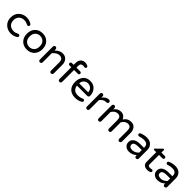

<svg xmlns="http://www.w3.org/2000/svg" viewBox="509 -2596 4462 4462"><g transform="rotate(45 2740.0 -365.0)"><path d="M458 -113Q473 -113 484.5 -100.5Q496 -88 496 -73Q496 -51 476 -38Q402 10 313 10Q202 10 124 -62Q46 -134 46 -255Q46 -376 124 -448Q202 -520 313 -520Q402 -520 476 -472Q496 -459 496 -437Q496 -422 484.5 -409.5Q473 -397 458 -397Q447 -397 436 -403Q374 -435 321 -435Q235 -435 186 -385.5Q137 -336 137 -255Q137 -174 186 -124.5Q235 -75 321 -75Q374 -75 436 -107Q447 -113 458 -113Z M836 -520Q951 -520 1021.5 -447Q1092 -374 1092 -255Q1092 -136 1021.5 -63Q951 10 836 10Q720 10 650 -63Q580 -136 580 -255Q580 -374 650 -447Q720 -520 836 -520ZM1001 -256Q1001 -347 951.5 -392Q902 -437 836 -437Q770 -437 720.5 -392Q671 -347 671 -256Q671 -164 720.5 -118.5Q770 -73 836 -73Q902 -73 951.5 -118.5Q1001 -164 1001 -256Z M1496 -520Q1579 -520 1627 -464Q1675 -408 1675 -324V-40Q1675 -21 1661.5 -8Q1648 5 1629 5Q1610 5 1597 -8Q1584 -21 1584 -40V-314Q1584 -436 1474 -436Q1387 -436 1310 -340V-40Q1310 -21 1296.5 -8Q1283 5 1264 5Q1245 5 1232 -8Q1219 -21 1219 -40V-469Q1219 -488 1232 -501.5Q1245 -515 1264 -515Q1283 -515 1296.5 -501.5Q1310 -488 1310 -469V-428Q1394 -520 1496 -520Z M2034 -653Q1993 -653 1972.5 -634Q1952 -615 1952 -565V-510H2077Q2094 -510 2105 -499Q2116 -488 2116 -471Q2116 -454 2105 -443Q2094 -432 2077 -432H1952V-40Q1952 -21 1938.5 -8Q1925 5 1906 5Q1887 5 1874 -8Q1861 -21 1861 -40V-432H1802Q1786 -432 1774.5 -443Q1763 -454 1763 -471Q1763 -488 1774.5 -499Q1786 -510 1802 -510H1861V-568Q1861 -655 1905.5 -697.5Q1950 -740 2011 -740Q2058 -740 2098 -720Q2121 -708 2121 -685Q2121 -670 2110 -658.5Q2099 -647 2084 -647Q2076 -647 2060 -650Q2044 -653 2034 -653Z M2584 -110Q2600 -110 2612 -99Q2624 -88 2624 -71Q2624 -49 2598 -34Q2521 10 2423 10Q2301 10 2232.5 -59.5Q2164 -129 2164 -255Q2164 -366 2225 -443Q2286 -520 2403 -520Q2514 -520 2577.5 -446.5Q2641 -373 2641 -268Q2641 -249 2628.5 -236Q2616 -223 2595 -223H2256Q2264 -153 2308 -114Q2352 -75 2431 -75Q2506 -75 2566 -106Q2574 -110 2584 -110ZM2256 -297H2551Q2547 -369 2502.5 -406Q2458 -443 2403 -443Q2348 -443 2304 -406Q2260 -369 2256 -297Z M3017 -520Q3036 -520 3048.5 -507Q3061 -494 3061 -475Q3061 -456 3048 -444Q3035 -432 3015 -432H3010Q2914 -432 2855 -344V-40Q2855 -21 2841.5 -8Q2828 5 2809 5Q2790 5 2777 -8Q2764 -21 2764 -40V-469Q2764 -488 2777 -501.5Q2790 -515 2809 -515Q2828 -515 2841.5 -501.5Q2855 -488 2855 -469V-426Q2925 -520 3012 -520Z M3749 -520Q3831 -520 3873.5 -462Q3916 -404 3916 -328V-40Q3916 -21 3902.5 -8Q3889 5 3870 5Q3851 5 3838 -8Q3825 -21 3825 -40V-310Q3825 -375 3801.5 -405.5Q3778 -436 3723 -436Q3637 -436 3579 -340V-40Q3579 -21 3565.5 -8Q3552 5 3533 5Q3514 5 3501 -8Q3488 -21 3488 -40V-310Q3488 -375 3465 -405.5Q3442 -436 3386 -436Q3300 -436 3242 -340V-40Q3242 -21 3228.5 -8Q3215 5 3196 5Q3177 5 3164 -8Q3151 -21 3151 -40V-469Q3151 -488 3164 -501.5Q3177 -515 3196 -515Q3215 -515 3228.5 -501.5Q3242 -488 3242 -469V-428Q3308 -520 3412 -520Q3468 -520 3508 -490Q3548 -460 3565 -417Q3627 -520 3749 -520Z M4262 -520Q4365 -520 4418 -462Q4471 -404 4471 -323V-40Q4471 -21 4457.5 -8Q4444 5 4425 5Q4406 5 4393 -8Q4380 -21 4380 -40V-66Q4306 10 4192 10Q4124 10 4076.5 -31Q4029 -72 4029 -140Q4029 -214 4087.5 -258Q4146 -302 4259 -302H4380V-310Q4380 -376 4347.5 -405Q4315 -434 4246 -434Q4187 -434 4113 -410Q4105 -408 4100 -408Q4085 -408 4074 -419Q4063 -430 4063 -446Q4063 -473 4089 -484Q4174 -520 4262 -520ZM4226 -70Q4270 -70 4311 -91.5Q4352 -113 4380 -145V-229H4271Q4120 -229 4120 -150Q4120 -70 4226 -70Z M4869 -79Q4883 -79 4894 -68.5Q4905 -58 4905 -43Q4905 -20 4882 -8Q4843 10 4799 10Q4653 10 4653 -122V-432H4582Q4563 -432 4563 -451Q4563 -461 4572 -468L4708 -601Q4717 -610 4725 -610Q4733 -610 4738.5 -604Q4744 -598 4744 -590V-510H4857Q4873 -510 4884.5 -499Q4896 -488 4896 -471Q4896 -454 4884.5 -443Q4873 -432 4857 -432H4744V-130Q4744 -109 4750 -96Q4756 -83 4767.5 -78Q4779 -73 4787.5 -71.5Q4796 -70 4809 -70Q4827 -70 4844.5 -74.5Q4862 -79 4869 -79Z M5196 -520Q5299 -520 5352 -462Q5405 -404 5405 -323V-40Q5405 -21 5391.5 -8Q5378 5 5359 5Q5340 5 5327 -8Q5314 -21 5314 -40V-66Q5240 10 5126 10Q5058 10 5010.5 -31Q4963 -72 4963 -140Q4963 -214 5021.5 -258Q5080 -302 5193 -302H5314V-310Q5314 -376 5281.5 -405Q5249 -434 5180 -434Q5121 -434 5047 -410Q5039 -408 5034 -408Q5019 -408 5008 -419Q4997 -430 4997 -446Q4997 -473 5023 -484Q5108 -520 5196 -520ZM5160 -70Q5204 -70 5245 -91.5Q5286 -113 5314 -145V-229H5205Q5054 -229 5054 -150Q5054 -70 5160 -70Z"/></g></svg>

Font: Varela Round
Style: Regular
Weight: 400
Designer: Joe Prince
Foundry: Joe Prince
Version: Version 1.000